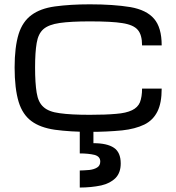

<svg xmlns="http://www.w3.org/2000/svg" viewBox="-20 -593 807 879"><path d="M391.1 10.7Q302.2 10.7 231 1Q164.1 -8.8 124.5 -38.1Q83.5 -67.9 65.4 -126.5Q46.9 -188 46.9 -284.2Q46.9 -377.4 65.4 -437.5Q83.5 -494.6 124.5 -524.4Q164.6 -554.2 231 -563.5Q302.2 -573.2 391.1 -573.2Q499.5 -573.2 577.1 -560.5Q650.9 -547.4 685.1 -507.3Q720.2 -467.3 720.2 -385.3H630.4Q630.4 -433.6 610.8 -456.1Q591.3 -479.5 539.6 -487.3Q492.2 -495.1 391.1 -495.1Q303.7 -495.1 253.4 -487.8Q202.6 -480.5 178.7 -459.5Q154.8 -438.5 147.9 -396Q140.6 -354 140.6 -284.2Q140.6 -211.9 147.9 -168.5Q154.8 -124.5 178.7 -103.5Q202.6 -81.1 253.4 -74.7Q303.7 -67.4 391.1 -67.4Q464.8 -67.4 511.7 -71.8Q557.1 -75.2 584.5 -88.4Q610.8 -101.1 620.6 -124.5Q630.4 -149.9 630.4 -187.5H720.2Q720.2 -121.1 700.7 -82.5Q680.7 -42.5 641.1 -22.9Q598.6 -2.4 539.1 3.9Q469.7 10.7 391.1 10.7ZM345.2 187.5Q360.8 187.5 389.2 185.1Q410.6 182.6 424.8 173.8Q439 165 439 146.5Q439 123.5 413.1 116.2Q384.8 109.4 345.2 109.4V-31.2H407.7V62.5Q470.2 62.5 501.5 83.5Q532.7 104.5 532.7 155.3Q532.7 197.3 509.3 221.7Q484.4 246.6 443.4 255.9Q397.5 265.6 345.2 265.6Z"/></svg>

Font: Michroma+
Style: Regular
Weight: 400
Designer: beogot
Foundry: beogot
Version: Version